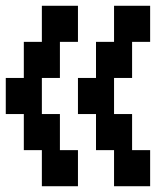

<svg xmlns="http://www.w3.org/2000/svg" viewBox="-20 -895 540 665"><path d="M375 -375H312.5V-500H250V-625H312.5V-750H375V-875H500V-750H437.5V-625H375V-500H437.5V-375H500V-250H375ZM0 -625H62.5V-750H125V-875H250V-750H187.5V-625H125V-500H187.5V-375H250V-250H125V-375H62.5V-500H0Z"/></svg>

Font: Amiga Topaz Unicode Rus
Style: Regular
Weight: 400
Designer: dMG of Trueschool and Divine Stylers
Foundry: dMG of Trueschool and Divine Stylers
Version: Version 1.1